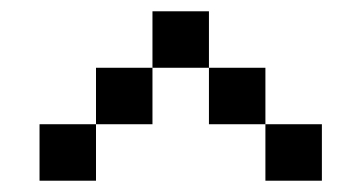

<svg xmlns="http://www.w3.org/2000/svg" viewBox="-20 -720 640 340"><path d="M350 -700H250V-600H350ZM50 -400H150V-500H50ZM150 -500H250V-600H150ZM350 -500H450V-600H350ZM450 -400H550V-500H450Z"/></svg>

Font: LS-VG5000
Style: Regular
Weight: 400
Designer: Justin Bihan, 2021
Foundry: Justin Bihan, 2021
Version: Version 1.000;Glyphs 3.1.2 (3151)